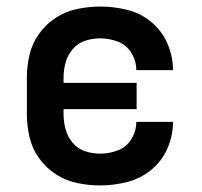

<svg xmlns="http://www.w3.org/2000/svg" viewBox="-20 -558 616 586"><path d="M286 8Q327 8 368 -2.5Q409 -13 441.5 -39.5Q474 -66 491 -105Q508 -144 508 -186H396Q396 -158 381 -133.5Q366 -109 339.5 -99Q313 -89 286 -89Q262 -89 239.5 -96.5Q217 -104 201.5 -122.5Q186 -141 180 -164Q174 -187 174 -210V-225H397V-305H174V-320Q174 -344 180 -366.5Q186 -389 201.5 -407.5Q217 -426 239.5 -433.5Q262 -441 286 -441Q313 -441 339.5 -431Q366 -421 381 -396.5Q396 -372 396 -344H508Q508 -386 491 -425Q474 -464 441.5 -491Q409 -518 368 -528Q327 -538 286 -538Q250 -538 215 -530.5Q180 -523 150 -503.5Q120 -484 99 -454.5Q78 -425 70 -390.5Q62 -356 62 -320V-210Q62 -175 70 -140Q78 -105 99 -75.5Q120 -46 150 -26.5Q180 -7 215 0.5Q250 8 286 8Z"/></svg>

Font: Iosevka Sparkle Semibold
Style: Regular
Weight: 600
Designer: Belleve Invis
Foundry: Belleve Invis
Version: Version 4.5.0; ttfautohint (v1.8.3)